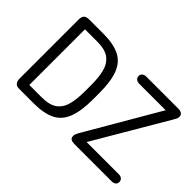

<svg xmlns="http://www.w3.org/2000/svg" viewBox="-98 -879 1161 1161"><g transform="rotate(45 483.0 -298.0)"><path d="M81 -46Q81 -26 90.5 -13Q100 0 122 0H248Q333 0 385 -25.5Q437 -51 460.5 -110.5Q484 -170 484 -270V-326Q484 -427 460.5 -486Q437 -545 385 -570.5Q333 -596 248 -596H127Q102 -596 91.5 -585.5Q81 -575 81 -550ZM150 -60V-536H254Q324 -536 358 -509Q392 -482 403.5 -435Q415 -388 415 -327V-268Q415 -207 403.5 -160Q392 -113 358 -86.5Q324 -60 254 -60ZM841 -535 566 -63Q560 -52 557.5 -44.5Q555 -37 555 -31Q555 -12 567 -6Q579 0 596 0H913Q931 0 940.5 -8Q950 -16 950 -30Q950 -44 940.5 -52.5Q931 -61 913 -61H639L914 -529Q920 -539 924 -547.5Q928 -556 928 -564Q929 -580 918 -588Q907 -596 887 -596H616Q599 -596 589 -588Q579 -580 579 -566Q579 -552 589 -543.5Q599 -535 616 -535Z"/></g></svg>

Font: Beiruti
Style: Regular
Weight: 400
Version: Version 1.00